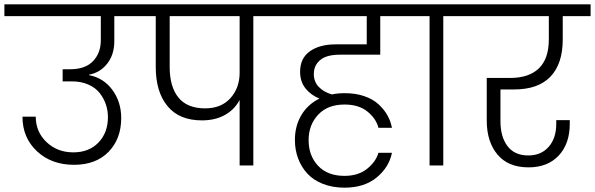

<svg xmlns="http://www.w3.org/2000/svg" viewBox="-49 -760 2733 882"><path d="M-28.8 -686V-740.2H606.9V-686H476.1V-570.8Q476.1 -509.3 443.6 -467.8Q411.1 -426.3 359.9 -417V-415Q427.2 -401.9 467.5 -346.7Q507.8 -291.5 507.8 -217.8Q507.8 -122.1 449.7 -62.5Q391.6 -2.9 291 -2.9Q187.5 -2.9 120.8 -65.2Q54.2 -127.4 54.2 -224.1H115.2Q115.2 -154.3 164.8 -107.2Q214.4 -60.1 288.1 -60.1Q359.9 -60.1 403.3 -105.2Q446.8 -150.4 446.8 -222.2Q446.8 -252 437.5 -279.8Q428.2 -307.6 409.4 -332Q390.6 -356.4 357.4 -371.3Q324.2 -386.2 280.8 -386.2H238.8V-441.9H273.9Q342.8 -441.9 378.4 -479.2Q414.1 -516.6 414.1 -575.2V-686Z M893.6 -262.2Q967.3 -262.2 1009.5 -309.1Q1051.8 -356 1051.8 -425.8V-686H730.5V-452.1Q730.5 -361.3 770.8 -311.8Q811 -262.2 893.6 -262.2ZM548.8 -686V-740.2H1255.9V-686H1114.7V0H1051.8V-300.8Q1028.3 -256.3 983.9 -231.7Q939.5 -207 878.4 -207Q774.4 -207 720.5 -272.5Q666.5 -337.9 666.5 -452.1V-686Z M1751.5 -58.1Q1738.3 8.3 1681.4 55.2Q1624.5 102.1 1533.7 102.1Q1479 102.1 1435.1 85Q1391.1 67.9 1363.3 37.8Q1335.4 7.8 1320.6 -31.7Q1305.7 -71.3 1305.7 -117.2Q1305.7 -181.2 1335.2 -231Q1364.7 -280.8 1418.5 -307.1Q1379.4 -322.8 1354.5 -353.8Q1329.6 -384.8 1329.6 -430.2Q1329.6 -492.7 1374.5 -524.4Q1419.4 -556.2 1492.7 -556.2H1635.7V-686H1197.8V-740.2H1841.8V-686H1697.8V-508.8H1511.7Q1478 -508.8 1452.4 -500.7Q1426.8 -492.7 1409.7 -471.9Q1392.6 -451.2 1392.6 -419.9Q1392.6 -384.8 1415 -361.1Q1437.5 -337.4 1475.6 -326.2Q1502.9 -332 1534.7 -332Q1584 -332 1623.5 -318.6Q1663.1 -305.2 1688.7 -282Q1714.4 -258.8 1730 -231.4Q1745.6 -204.1 1751.5 -172.9H1689.5Q1678.7 -215.3 1638.9 -247.6Q1599.1 -279.8 1533.7 -279.8Q1456.1 -279.8 1412.4 -232.9Q1368.7 -186 1368.7 -116.2Q1368.7 -44.9 1412.1 1.5Q1455.6 47.9 1533.7 47.9Q1596.2 47.9 1636.7 15.9Q1677.2 -16.1 1689.5 -58.1Z M1924.3 0V-686H1783.7V-740.2H2128.4V-686H1987.3V0Z M2070.3 -686V-740.2H2664.1V-686H2536.1V-579.1Q2536.1 -466.8 2479.7 -408Q2423.3 -349.1 2313 -349.1H2250V-203.1Q2250 -131.8 2282.2 -88.9Q2314.5 -45.9 2377.9 -45.9Q2437 -45.9 2471.7 -85.7Q2506.3 -125.5 2506.3 -190.9V-208H2568.4V-191.9Q2568.4 -99.6 2517.6 -45.4Q2466.8 8.8 2378.9 8.8Q2285.6 8.8 2236.3 -50Q2187 -108.9 2187 -206.1V-401.9H2293.9Q2381.3 -401.9 2426.8 -446.3Q2472.2 -490.7 2472.2 -579.1V-686Z"/></svg>

Font: SVN-Poppins Light
Style: Regular
Weight: 300
Designer: Ninad Kale (Devanagari), Jonny Pinhorn (Latin)
Foundry: Indian Type Foundry
Version: Version 3.002 2017